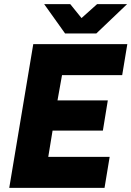

<svg xmlns="http://www.w3.org/2000/svg" viewBox="-20 -915 640 935"><path d="M142 -700H600L575 -549H282L260 -426H505L481 -279H236L215 -151H514L489 0H25ZM195 -895H322L377 -827L453 -895H599L449 -752H297Z"/></svg>

Font: Oak Sans ExtraBold
Style: Italic
Weight: 800
Italic angle: -9.49998°
Foundry: Erik Kennedy, Walven
Version: Version 1.000